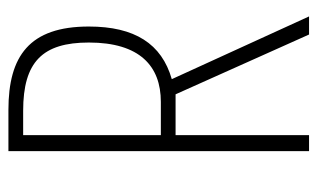

<svg xmlns="http://www.w3.org/2000/svg" viewBox="-169 -651 754 456"><g transform="rotate(-90 208.0 -423.0)"><path d="M175 -780H77V-66H115V-383H212L354 -66H397L248 -392C332 -416 373 -480 373 -589C373 -730 303 -780 175 -780ZM173 -745C289 -745 335 -699 335 -589C335 -468 279 -418 194 -418H115V-745Z"/></g></svg>

Font: Noto Sans Malayalam UI ExtraCondensed ExtraLight
Style: Regular
Weight: 200
Width: 2
Designer: Jelle Bosma - Monotype Design Team
Foundry: Monotype Imaging Inc.
Version: Version 2.104